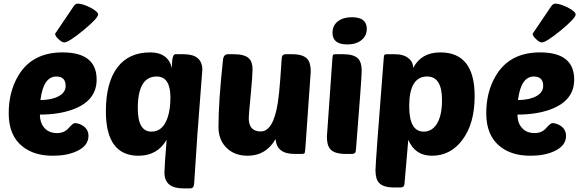

<svg xmlns="http://www.w3.org/2000/svg" viewBox="-20 -849 3206 1059"><path d="M107 -39Q28 -99 28 -224Q28 -342 80 -430Q156 -560 325 -560Q513 -560 513 -410Q513 -293 381 -245Q304 -217 200 -217Q200 -174 222 -147Q247 -115 295 -115Q335 -115 359 -143Q383 -170 392 -170Q413 -170 435 -157Q468 -137 468 -99Q468 -45 403 -15Q349 10 272 10Q170 10 107 -39ZM203 -297Q266 -298 303 -318Q342 -339 342 -375Q342 -427 291 -427Q219 -427 203 -297ZM303 -633Q284 -650 284 -663L386 -814Q396 -829 409 -829Q434 -829 477 -808Q521 -785 521 -769Q521 -749 440 -682Q358 -615 335 -615Q321 -615 303 -633Z M928 -474Q928 -550 947 -550H992Q1096 -550 1096 -464Q1096 -457 1085 -321Q1069 -127 1051 161Q1050 190 1030 190H991Q887 190 887 103Q887 73 899 -78Q848 10 744 10Q564 10 564 -235Q564 -394 628 -478Q691 -560 808 -560Q907 -560 928 -474ZM740 -252Q740 -123 815 -123Q878 -123 904 -199Q920 -246 920 -311Q920 -427 844 -427Q740 -427 740 -252Z M1363 -327Q1352 -217 1352 -198Q1352 -124 1418 -124Q1487 -124 1512 -280Q1520 -332 1526 -414L1534 -530Q1536 -550 1556 -550H1592Q1650 -550 1674 -525Q1694 -504 1694 -455Q1694 -449 1664 -29Q1662 -8 1660 -4Q1657 0 1643 0H1604Q1506 0 1500 -82Q1447 10 1346 10Q1272 10 1227 -36Q1185 -80 1185 -148Q1185 -289 1210 -519Q1213 -550 1238 -550H1270Q1329 -550 1353 -527Q1373 -508 1373 -465Q1373 -436 1363 -327Z M1885 0Q1827 0 1803 -25Q1783 -46 1783 -95Q1783 -101 1813 -521Q1814 -543 1818 -547Q1821 -550 1834 -550H1873Q1931 -550 1955 -526Q1975 -505 1975 -459Q1975 -419 1943 -20Q1942 0 1921 0ZM1843 -731Q1872 -754 1921 -754Q2003 -754 2003 -690Q2003 -652 1975 -629Q1946 -604 1895 -604Q1814 -604 1814 -668Q1814 -708 1843 -731Z M2598 -319Q2598 -167 2530 -77Q2465 10 2362 10Q2269 10 2232 -78L2211 165Q2210 185 2189 185H2153Q2095 185 2071 160Q2051 139 2051 90Q2051 49 2096 -521Q2097 -543 2101 -547Q2104 -550 2117 -550H2156Q2207 -550 2234 -527Q2259 -507 2259 -474Q2303 -560 2409 -560Q2598 -560 2598 -319ZM2237 -263Q2237 -123 2317 -123Q2362 -123 2389 -165Q2418 -211 2418 -297Q2418 -427 2336 -427Q2237 -427 2237 -263Z M2741 -39Q2662 -99 2662 -224Q2662 -342 2714 -430Q2790 -560 2959 -560Q3147 -560 3147 -410Q3147 -293 3015 -245Q2938 -217 2834 -217Q2834 -174 2856 -147Q2881 -115 2929 -115Q2969 -115 2993 -143Q3017 -170 3026 -170Q3047 -170 3069 -157Q3102 -137 3102 -99Q3102 -45 3037 -15Q2983 10 2906 10Q2804 10 2741 -39ZM2837 -297Q2900 -298 2937 -318Q2976 -339 2976 -375Q2976 -427 2925 -427Q2853 -427 2837 -297ZM2937 -633Q2918 -650 2918 -663L3020 -814Q3030 -829 3043 -829Q3068 -829 3111 -808Q3155 -785 3155 -769Q3155 -749 3074 -682Q2992 -615 2969 -615Q2955 -615 2937 -633Z"/></svg>

Font: PoetsenOne
Style: Regular
Weight: 400
Designer: Rodrigo Fuenzalida, Pablo Impallari
Foundry: Pablo Impallari, Rodrigo Fuenzalida
Version: Version 1.000